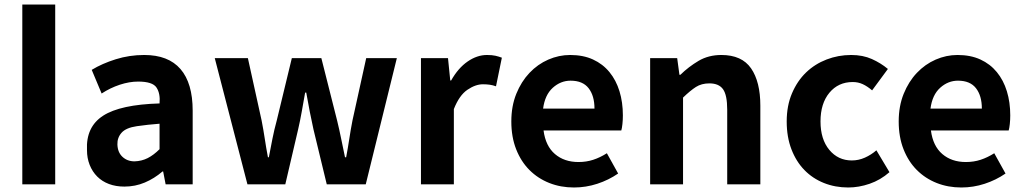

<svg xmlns="http://www.w3.org/2000/svg" viewBox="-20 -818 4545 852"><path d="M79 0V-798H225V0Z M532 10Q494 10 463.5 -1.5Q433 -13 411.5 -34.5Q390 -56 378 -86Q366 -116 366 -152Q361 -255 437.5 -304.5Q514 -354 688 -359Q692 -403 674.5 -429.5Q657 -456 593 -456Q554 -456 511.5 -442Q469 -428 431 -403L387 -508Q433 -536 493.5 -555Q554 -574 620 -574Q727 -574 781 -511.5Q835 -449 835 -327V0H715L704 -57H701Q665 -26 622.5 -8Q580 10 532 10ZM577 -102Q609 -103 635.5 -116.5Q662 -130 688 -156V-269Q635 -265 587 -258Q539 -251 519.5 -229Q500 -207 501 -177Q502 -142 523.5 -122Q545 -102 577 -102Z M933 -560H1080L1141 -283Q1149 -242 1155 -202Q1161 -162 1169 -120H1173Q1181 -162 1189 -202.5Q1197 -243 1208 -283L1275 -560H1406L1476 -283Q1486 -242 1494 -202Q1502 -162 1511 -120H1516Q1524 -162 1530 -202Q1536 -242 1544 -283L1605 -560H1741L1603 0H1430L1371 -244Q1362 -284 1354.5 -323Q1347 -362 1339 -407H1334Q1326 -362 1319 -322.5Q1312 -283 1303 -244L1246 0H1078Z M1848 -560H1968L1978 -461H1982Q2013 -516 2055 -545Q2097 -574 2141 -574Q2164 -574 2179 -570.5Q2194 -567 2207 -562L2181 -435Q2167 -440 2153.5 -442Q2140 -444 2123 -444Q2090 -444 2054 -419.5Q2018 -395 1994 -334V0H1848Z M2527 14Q2468 14 2417.5 -6Q2367 -26 2329.5 -63.5Q2292 -101 2270.5 -155.5Q2249 -210 2249 -279Q2249 -347 2271 -401.5Q2293 -456 2329.5 -494.5Q2366 -533 2413 -553.5Q2460 -574 2510 -574Q2568 -574 2611.5 -554Q2655 -534 2684.5 -498Q2714 -462 2729 -413Q2744 -364 2744 -306Q2744 -286 2742 -267.5Q2740 -249 2737 -239H2392Q2401 -170 2442.5 -134.5Q2484 -99 2547 -99Q2582 -99 2612.5 -109Q2643 -119 2673 -138L2723 -48Q2681 -19 2630.5 -2.5Q2580 14 2527 14ZM2618 -336Q2618 -393 2592 -426.5Q2566 -460 2512 -460Q2468 -460 2433 -428.5Q2398 -397 2390 -336Z M2865 -560H2985L2995 -486H2999Q3036 -522 3080 -548Q3124 -574 3181 -574Q3272 -574 3313 -514.5Q3354 -455 3354 -349V0H3207V-331Q3207 -396 3188.5 -422Q3170 -448 3128 -448Q3093 -448 3068 -432Q3043 -416 3011 -385V0H2865Z M3744 14Q3686 14 3636 -6Q3586 -26 3549.5 -63.5Q3513 -101 3492 -155.5Q3471 -210 3471 -279Q3471 -349 3494.5 -404Q3518 -459 3557 -496.5Q3596 -534 3648 -554Q3700 -574 3757 -574Q3809 -574 3849 -556Q3889 -538 3920 -512L3850 -417Q3829 -435 3808.5 -444.5Q3788 -454 3764 -454Q3700 -454 3660.5 -406.5Q3621 -359 3621 -279Q3621 -200 3660 -153Q3699 -106 3760 -106Q3790 -106 3818 -118.5Q3846 -131 3869 -151L3927 -54Q3887 -19 3839 -2.5Q3791 14 3744 14Z M4246 14Q4187 14 4136.5 -6Q4086 -26 4048.5 -63.5Q4011 -101 3989.5 -155.5Q3968 -210 3968 -279Q3968 -347 3990 -401.5Q4012 -456 4048.5 -494.5Q4085 -533 4132 -553.5Q4179 -574 4229 -574Q4287 -574 4330.5 -554Q4374 -534 4403.5 -498Q4433 -462 4448 -413Q4463 -364 4463 -306Q4463 -286 4461 -267.5Q4459 -249 4456 -239H4111Q4120 -170 4161.5 -134.5Q4203 -99 4266 -99Q4301 -99 4331.5 -109Q4362 -119 4392 -138L4442 -48Q4400 -19 4349.5 -2.5Q4299 14 4246 14ZM4337 -336Q4337 -393 4311 -426.5Q4285 -460 4231 -460Q4187 -460 4152 -428.5Q4117 -397 4109 -336Z"/></svg>

Font: SpoqaHanSansJP-Bold
Style: Regular
Weight: 700
Designer: [Source Han Sans]
Ryoko NISHIZUKA  (kana & ideographs); Paul D. Hunt (Latin, Greek & Cyrillic); Wenlong ZHANG  (bopomofo
Foundry: Spoqa (http://bi.spoqa.com)
Version: Version 1.002.20150607